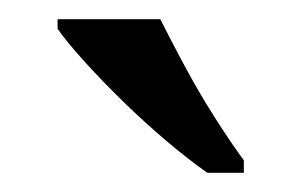

<svg xmlns="http://www.w3.org/2000/svg" viewBox="-20 -786 314 200"><path d="M196 -606Q176 -620 153 -639.5Q130 -659 107.5 -681Q85 -703 67 -723Q49 -743 40 -756V-766H147Q158 -744 172.5 -717Q187 -690 203.5 -664Q220 -638 234 -619V-606Z"/></svg>

Font: Noto Serif Bengali
Style: Regular
Weight: 400
Designer: Juan Bruce, Universal Thirst, Indian Type Foundry and the Monotype Design Team.
Foundry: Monotype Imaging Inc.
Version: Version 2.003